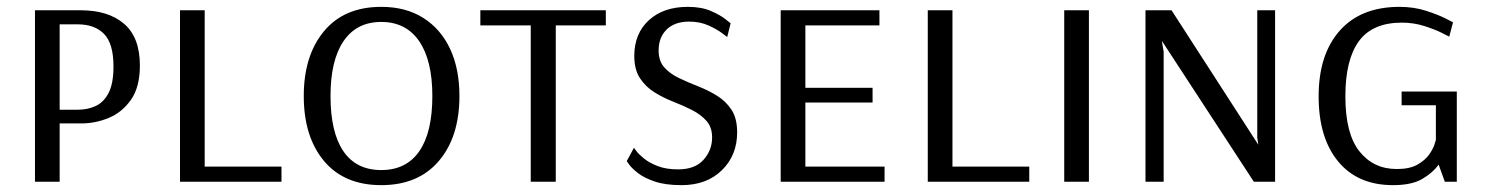

<svg xmlns="http://www.w3.org/2000/svg" viewBox="-20 -530 4338 560"><path d="M82 0V-500H216Q296 -500 342 -460.5Q388 -421 388 -339Q388 -276 362 -239Q336 -202 297 -186Q258 -170 217 -170H154V0ZM154 -210H207Q236 -210 259.5 -221Q283 -232 297 -259.5Q311 -287 311 -336Q311 -403 283.5 -431Q256 -459 207 -459H154Z M505 0V-500H577V-44H801V0Z M1092 10Q984 10 925 -60.5Q866 -131 866 -250Q866 -368 925 -439Q984 -510 1092 -510Q1164 -510 1215 -477.5Q1266 -445 1293 -387Q1320 -329 1320 -250Q1320 -131 1260 -60.5Q1200 10 1092 10ZM1092 -34Q1165 -34 1203 -89Q1241 -144 1241 -250Q1241 -354 1202.5 -410Q1164 -466 1092 -466Q1020 -466 982 -410Q944 -354 944 -250Q944 -144 981.5 -89Q1019 -34 1092 -34Z M1528 0V-456H1381V-500H1747V-456H1601V0Z M1968 10Q1921 10 1890 -0.5Q1859 -11 1841 -25Q1823 -39 1815.5 -49.5Q1808 -60 1808 -60L1829 -99Q1829 -99 1836 -89.5Q1843 -80 1858.5 -67.5Q1874 -55 1898.5 -45.5Q1923 -36 1958 -36Q2007 -36 2032 -64Q2057 -92 2057 -129Q2057 -159 2040.5 -177.5Q2024 -196 1998.5 -209Q1973 -222 1943.5 -233.5Q1914 -245 1888.5 -261Q1863 -277 1846.5 -302Q1830 -327 1830 -367Q1830 -432 1872.5 -471Q1915 -510 1986 -510Q2026 -510 2053.5 -498Q2081 -486 2096 -474Q2111 -462 2111 -462L2101 -422Q2101 -422 2086.5 -433Q2072 -444 2047 -455.5Q2022 -467 1990 -467Q1948 -467 1924.5 -444Q1901 -421 1901 -383Q1901 -352 1917.5 -333.5Q1934 -315 1960 -302.5Q1986 -290 2015.5 -278.5Q2045 -267 2071 -251Q2097 -235 2113.5 -210Q2130 -185 2130 -144Q2130 -77 2085.5 -33.5Q2041 10 1968 10Z M2257 0V-500H2545V-456H2329V-274H2525V-231H2329V-44H2560V0Z M2686 0V-500H2758V-44H2982V0Z M3084 0V-500H3156V0Z M3321 0V-500H3397L3650 -108L3647 -129V-500H3699V0H3637L3370 -409H3369L3374 -379V0Z M4043 10Q3940 10 3883 -59Q3826 -128 3826 -249Q3826 -371 3887.5 -440.5Q3949 -510 4062 -510Q4104 -510 4139.5 -498.5Q4175 -487 4196.5 -476Q4218 -465 4218 -465L4207 -423Q4207 -423 4186.5 -433.5Q4166 -444 4134.5 -454Q4103 -464 4069 -464Q3983 -464 3943.5 -410Q3904 -356 3904 -249Q3904 -140 3945 -88.5Q3986 -37 4054 -37Q4092 -37 4114.5 -50Q4137 -63 4148.5 -79.5Q4160 -96 4164 -109Q4168 -122 4168 -122V-223H4068V-263H4229V0H4194L4176 -50Q4160 -27 4129 -8.5Q4098 10 4043 10Z"/></svg>

Font: Arsenal SC
Style: Regular
Weight: 400
Designer: Andrij Shevchenko
Foundry: Stairsfor
Version: Version 2.001; ttfautohint (v1.8.4.7-5d5b)